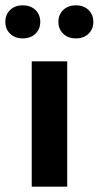

<svg xmlns="http://www.w3.org/2000/svg" viewBox="-57 -700 370 720"><path d="M62 0V-470H195V0ZM28 -556Q-1 -556 -19 -573.5Q-37 -591 -37 -618Q-37 -645 -19 -662.5Q-1 -680 28 -680Q58 -680 76 -662.5Q94 -645 94 -618Q94 -591 76 -573.5Q58 -556 28 -556ZM228 -556Q198 -556 180 -573.5Q162 -591 162 -618Q162 -645 180 -662.5Q198 -680 228 -680Q257 -680 275 -662.5Q293 -645 293 -618Q293 -591 275 -573.5Q257 -556 228 -556Z"/></svg>

Font: Celebes
Style: Bold
Weight: 700
Designer: Anugrah Pasau
Foundry: Lafontype
Version: Version 1.000; ttfautohint (v1.8.4)